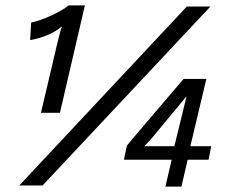

<svg xmlns="http://www.w3.org/2000/svg" viewBox="-20 -684 834 708"><path d="M131 -268 191 -523Q204 -577 209 -587Q163 -549 91 -536L95 -601Q126 -607 168.5 -626.5Q211 -646 233 -664H293L201 -268ZM51 0 669 -660H756L137 0ZM590 4 613 -95H437L448 -147Q457 -158 469.5 -173Q482 -188 494 -202L657 -393H741L682 -145H759L749 -95H672L649 4ZM512 -145H623L668 -329L536 -170Q527 -160 512 -145Z"/></svg>

Font: Elaine Sans
Style: Italic
Weight: 400
Italic angle: -13°
Designer: Wei Huang
Foundry: Wei Huang
Version: Version 2.001;December 24, 2019;FontCreator 12.0.0.2547 64-b